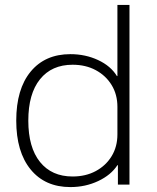

<svg xmlns="http://www.w3.org/2000/svg" viewBox="-20 -750 638 780"><path d="M266 10Q163 10 104.5 -61.5Q46 -133 46 -260Q46 -388 104.5 -459Q163 -530 266 -530Q327 -530 378.5 -506Q430 -482 455 -441H457V-730H506V0H459V-79H457Q431 -39 379 -14.5Q327 10 266 10ZM275 -33Q328 -33 369 -55Q410 -77 433.5 -115.5Q457 -154 457 -204V-316Q457 -366 433.5 -404.5Q410 -443 369 -465Q328 -487 275 -487Q190 -487 142.5 -428Q95 -369 95 -260Q95 -151 142.5 -92Q190 -33 275 -33Z"/></svg>

Font: M PLUS 1 Light
Style: Regular
Weight: 300
Designer: Coji Morishita
Foundry: UNDERFOREST DESIGN
Version: Version 1.001